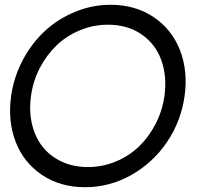

<svg xmlns="http://www.w3.org/2000/svg" viewBox="-20 -780 839 810"><path d="M338.9 9.8Q234.4 9.8 157.2 -42Q80.1 -93.8 46.1 -181.4Q12.2 -269 26.9 -375Q38.1 -454.1 75.2 -524.9Q112.3 -595.7 167.5 -647.5Q222.7 -699.2 295.4 -729.5Q368.2 -759.8 446.8 -759.8Q550.8 -759.8 627.9 -708Q705.1 -656.2 739.3 -568.4Q773.4 -480.5 758.8 -375Q744.1 -269.5 685.1 -181.6Q626 -93.8 534.4 -42Q442.9 9.8 338.9 9.8ZM351.1 -75.2Q412.6 -75.2 468.8 -98.6Q524.9 -122.1 566.7 -162.4Q608.4 -202.6 636.7 -257.8Q665 -313 673.8 -375Q685.1 -459 660.2 -527.1Q635.3 -595.2 576.4 -635.5Q517.6 -675.8 435.1 -675.8Q373.5 -675.8 317.1 -652.3Q260.7 -628.9 218.5 -588.4Q176.3 -547.9 147.7 -492.7Q119.1 -437.5 110.8 -375Q102.1 -313 114.7 -257.8Q127.4 -202.6 158.4 -162.4Q189.5 -122.1 239.3 -98.6Q289.1 -75.2 351.1 -75.2Z"/></svg>

Font: Oakes Grotesk
Style: Italic
Weight: 400
Italic angle: -8°
Designer: Samuel Oakes
Foundry: Samuel Oakes
Version: Version 1.000;PS 001.000;hotconv 1.0.88;makeotf.lib2.5.64775